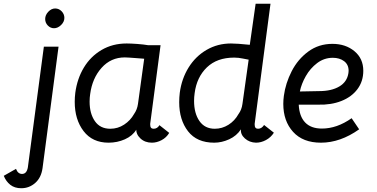

<svg xmlns="http://www.w3.org/2000/svg" viewBox="-143 -748 2003 1020"><path d="M-123 186 -58 149Q-48 176 -26 176Q-1 176 5 141L90 -500H168L83 145Q76 196 44 224Q12 252 -30 252Q-65 252 -88 234Q-111 216 -123 186ZM97 -647Q97 -668 113.5 -685.5Q130 -703 150 -703Q170 -703 184.5 -688Q199 -673 199 -653Q199 -632 181.5 -615Q164 -598 144 -598Q125 -598 111 -612.5Q97 -627 97 -647Z M254 -207Q254 -231 257 -255Q267 -330 302.5 -389Q338 -448 396.5 -482.5Q455 -517 530 -517Q553 -517 586.5 -514.5Q620 -512 643 -508H710L655 -91V-85Q655 -64 673 -64Q693 -64 704 -83L756 -42Q741 -17 715.5 -3.5Q690 10 664 10Q627 10 603 -12.5Q579 -35 581 -64V-59Q561 -26 520.5 -8Q480 10 434 10Q348 10 301 -51.5Q254 -113 254 -207ZM569 -142Q586 -166 590 -196L623 -436L584 -439Q534 -443 520 -443Q446 -443 396.5 -387.5Q347 -332 336 -248Q333 -229 333 -208Q333 -145 361 -104.5Q389 -64 443 -64Q483 -64 516.5 -86Q550 -108 569 -142Z M809 -205Q809 -230 812 -255Q822 -330 859 -389.5Q896 -449 954.5 -483Q1013 -517 1084 -517Q1116 -517 1184 -510L1215 -728H1294L1210 -91V-85Q1210 -64 1228 -64Q1247 -64 1260 -84L1312 -43Q1296 -18 1270 -4Q1244 10 1217 10Q1182 9 1158 -12.5Q1134 -34 1137 -61Q1114 -26 1074.5 -8Q1035 10 995 10Q903 10 856 -50.5Q809 -111 809 -205ZM1124 -142Q1141 -165 1145 -196L1178 -431Q1170 -432 1147 -437Q1124 -442 1101 -442Q1010 -442 956 -390Q902 -338 891 -253Q888 -232 888 -212Q888 -146 916.5 -105Q945 -64 998 -64Q1037 -64 1070.5 -85Q1104 -106 1124 -142Z M1362 -196Q1362 -217 1365 -239Q1374 -306 1406.5 -369.5Q1439 -433 1494.5 -474Q1550 -515 1623 -515Q1693 -515 1740 -476Q1787 -437 1787 -372Q1787 -316 1756 -274.5Q1725 -233 1670.5 -211.5Q1616 -190 1547 -192H1444Q1447 -130 1478 -97.5Q1509 -65 1567 -65Q1647 -65 1725 -120L1765 -61Q1665 10 1562 10Q1466 10 1414 -47.5Q1362 -105 1362 -196ZM1708 -360Q1709 -364 1709 -372Q1709 -405 1685 -423Q1661 -441 1625 -441Q1579 -441 1542 -413Q1505 -385 1481.5 -343.5Q1458 -302 1450 -262L1553 -264Q1618 -264 1659.5 -288.5Q1701 -313 1708 -360Z"/></svg>

Font: Bellota
Style: Bold Italic
Weight: 700
Italic angle: -7.5°
Designer: Kemie Guaida
Foundry: Kemie Guaida
Version: Version 4.001